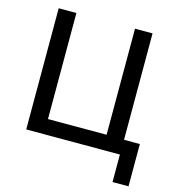

<svg xmlns="http://www.w3.org/2000/svg" viewBox="-124 -812 997 1079"><g transform="rotate(15 375.0 -272.5)"><path d="M629 160V0H84V-705H187V-88H528V-705H630V-86H722V160Z"/></g></svg>

Font: Nunito Sans 10pt SemiCondensed SemiBold
Style: Regular
Weight: 600
Width: 4
Designer: Vernon Adams
Foundry: Vernon Adams
Version: Version 3.101;gftools[0.9.27]